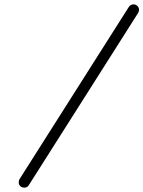

<svg xmlns="http://www.w3.org/2000/svg" viewBox="-20 -679 658 881"><path d="M112 171Q105 182 92.5 182Q80 182 73 175Q66 168 66 159Q66 150 69 144L571 -647Q579 -659 593 -659Q603 -659 610.5 -651.5Q618 -644 618 -634Q618 -627 614 -620Z"/></svg>

Font: TT2020Base
Style: Italic
Weight: 400
Italic angle: -15°
Version: Version 0.2.000